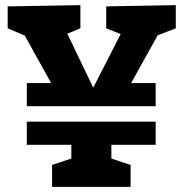

<svg xmlns="http://www.w3.org/2000/svg" viewBox="-20 -725 712 745"><path d="M76.2 -586.9 9.8 -615.2V-700.2L292 -705.1V-615.2L241.2 -594.2L341.8 -384.8L448.2 -592.8L392.1 -615.2V-700.2L662.1 -705.1V-615.2L591.8 -587.9L488.8 -402.8H584V-313H84V-402.8H178.2ZM256.8 -163.1H84V-252.9H584V-163.1H412.1V-109.9L486.8 -85V0H182.1V-85L256.8 -109.9Z"/></svg>

Font: Kadwa
Style: Bold
Weight: 700
Designer: Sol Matas
Foundry: Sol Matas
Version: Version 1.001;PS 001.000;hotconv 1.0.70;makeotf.lib2.5.58329